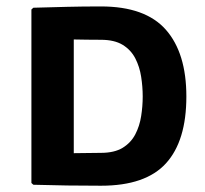

<svg xmlns="http://www.w3.org/2000/svg" viewBox="-20 -573 636 596"><path d="M558.5 -273.5Q558.5 -135.5 495.2 -66Q432 3.5 293.5 3.5Q236 3.5 188.8 2.8Q141.5 2 83.5 0.5L77.5 -5V-543.5L83.5 -549Q142 -550.5 189 -551.8Q236 -553 293.5 -553Q431 -553 494.8 -480.8Q558.5 -408.5 558.5 -273.5ZM423 -273.5Q423 -303.5 418.2 -334.5Q413.5 -365.5 400 -391.8Q386.5 -418 360.8 -433.8Q335 -449.5 293 -449.5Q268.5 -449.5 250.2 -449.8Q232 -450 209 -450.5V-97.5Q232.5 -97.5 250.5 -98Q268.5 -98.5 293 -98.5Q335 -98.5 360.8 -114.2Q386.5 -130 400 -156Q413.5 -182 418.2 -212.8Q423 -243.5 423 -273.5Z"/></svg>

Font: Signika SC SemiBold
Style: Regular
Weight: 600
Designer: Anna Giedryś
Foundry: Anna Giedryś
Version: Version 2.000; ttfautohint (v1.8.3) -l 8 -r 50 -G 200 -x 9 -